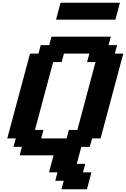

<svg xmlns="http://www.w3.org/2000/svg" viewBox="-20 -1145 929 1415"><path d="M433.1 250H620.6Q626.5 229 637.5 187.3Q648.4 145.5 653.8 125H591.3L608.4 62.5H545.9Q551.3 42 562.3 0Q573.2 -42 579.1 -62.5H641.6L658.7 -125H721.2Q749 -229.5 804.9 -437.7Q860.8 -646 888.7 -750H826.2L842.8 -812.5H780.3L796.9 -875H359.4L342.8 -812.5H280.3L263.7 -750H201.2Q173.3 -646 117.4 -437.5Q61.5 -229 33.7 -125H96.2L79.1 -62.5H141.6L125 0H375Q369.1 21 357.9 62.5Q346.7 104 341.3 125H403.8L387.2 187.5H449.7ZM471.2 -125H283.7L300.3 -187.5H237.8Q259.8 -270.5 304.4 -437.3Q349.1 -604 371.6 -687.5H434.1L451.2 -750H638.7L621.6 -687.5H684.1Q661.6 -604 616.9 -437.3Q572.3 -270.5 550.3 -187.5H487.8ZM393.1 -1000H830.6Q836.4 -1020.5 847.4 -1062.5Q858.4 -1104.5 863.8 -1125H426.3Q420.4 -1104 409.4 -1062.3Q398.4 -1020.5 393.1 -1000Z"/></svg>

Font: Faithful 32x
Style: SemiboldOblique
Weight: 400
Foundry: Faithful Resource Pack
Version: Version 1.0; January 27, 2023